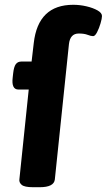

<svg xmlns="http://www.w3.org/2000/svg" viewBox="-20 -780 446 802"><path d="M118 2Q82 2 70.5 -8Q59 -18 61 -31L100 -406H57Q27 -406 33 -456L35 -474Q38 -501 46 -512Q54 -523 70 -523H112L121 -600Q139 -760 286 -760Q314 -760 341.5 -753.5Q369 -747 387.5 -736.5Q406 -726 406 -713Q406 -703 400 -682.5Q394 -662 385.5 -645.5Q377 -629 369 -629Q360 -629 346 -634.5Q332 -640 309 -640Q273 -640 268 -596L209 -30Q205 2 146 2Z"/></svg>

Font: Asap Semi Expanded Semi Expanded Regular
Style: Bold Italic
Weight: 700
Width: 6
Italic angle: -6°
Designer: Pablo Cosgaya
Foundry: Omnibus-Type
Version: Version 3.001; ttfautohint (v1.8.4.7-5d5b)